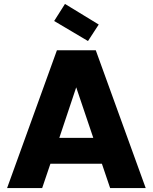

<svg xmlns="http://www.w3.org/2000/svg" viewBox="-20 -958 777 978"><path d="M16.1 0 270 -702.1H467.8L722.2 0H541L499 -124H236.8L194.8 0ZM255.9 -851.1 311 -938 482.9 -833 428.2 -749ZM282.2 -255.9H455.1L368.2 -513.2Z"/></svg>

Font: PoppinsZ
Style: Bold
Weight: 700
Designer: Ninad Kale (Devanagari), Jonny Pinhorn (Latin)
Foundry: Indian Type Foundry
Version: Version 3.002;FEAKit 1.0